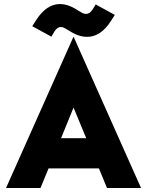

<svg xmlns="http://www.w3.org/2000/svg" viewBox="-20 -933 730 953"><path d="M344 -749H346L680 0H511L471 -97H221L181 0H10ZM408 -247 345 -399 283 -247ZM339 -771 302 -793Q292 -799 282 -799Q265 -799 251 -778L235 -751L140 -803L160 -834Q211 -913 278 -913Q313 -913 351 -891L388 -869Q396 -864 407 -864Q425 -864 439 -885L455 -911L550 -859L530 -828Q480 -750 412 -750Q376 -750 339 -771Z"/></svg>

Font: Lineal Heavy
Style: Regular
Weight: 900
Designer: Created by Frank Adebiaye with contributions from Anton Moglia & Ariel Martín Pérez
Created by Frank ADEBIAYE with FontF
Foundry: Velvetyne Type Foundry
Version: Version 2.000